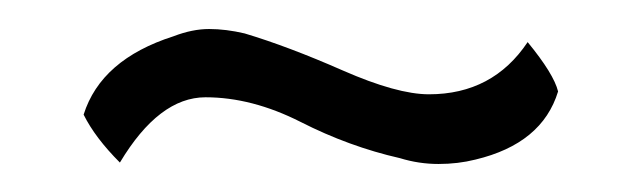

<svg xmlns="http://www.w3.org/2000/svg" viewBox="-20 -250 451 135"><path d="M281.6 -183.7Q326.5 -183.7 351 -220.4Q369.4 -198 372.4 -185.7Q361.2 -149 314.3 -137.8Q302 -134.7 288.3 -134.7Q274.5 -134.7 261.2 -138.8Q225.5 -146.9 191.3 -164.3Q157.1 -181.6 124.5 -181.6Q91.8 -181.6 64.3 -135.7Q46.9 -153.1 38.8 -169.4Q51 -208.2 102 -224.5Q115.3 -229.6 127 -229.6Q138.8 -229.6 152 -226.5Q182.7 -217.3 220.9 -200.5Q259.2 -183.7 281.6 -183.7Z"/></svg>

Font: Suravaram
Style: Regular
Weight: 400
Designer: Purushoth Kumar Guthula
Foundry: SiliconAndhra, USA.
Version: Version 1.0.4; ttfautohint (v1.2.42-39fb)